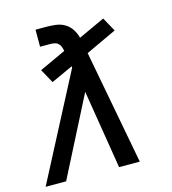

<svg xmlns="http://www.w3.org/2000/svg" viewBox="-109 -825 819 914"><g transform="rotate(-15 300.0 -367.5)"><path d="M104 0H3L272 -516L271 -522L164 -473L126 -542L256 -602Q254 -613 250.5 -622.5Q247 -632 240 -639Q233 -646 222.5 -648.5Q212 -651 201 -651H150V-735H201Q226 -735 250 -732Q274 -729 294 -717Q314 -705 326.5 -685.5Q339 -666 345 -643L475 -703L513 -634L361 -563L467 0H365L302 -388Z"/></g></svg>

Font: Iosevka Aile Medium Oblique
Style: Regular
Weight: 500
Italic angle: -9°
Designer: Belleve Invis
Foundry: Belleve Invis
Version: Version 31.1.0; ttfautohint (v1.8.4)